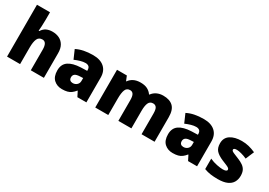

<svg xmlns="http://www.w3.org/2000/svg" viewBox="10 -1594 3413 2438"><g transform="rotate(30 1716.5 -375.0)"><path d="M257 -652Q257 -591 254 -549Q251 -507 249 -485H258Q285 -528 323 -545.5Q361 -563 410 -563Q465 -563 509 -542Q553 -521 579.5 -476.5Q606 -432 606 -360V0H414V-302Q414 -413 348 -413Q296 -413 276.5 -369Q257 -325 257 -243V0H66V-760H257Z M1006 -563Q1111 -563 1170 -511Q1229 -459 1229 -363V0H1097L1060 -73H1056Q1033 -44 1008.5 -25.5Q984 -7 952 1.5Q920 10 874 10Q802 10 754 -34Q706 -78 706 -169Q706 -258 767.5 -301Q829 -344 946 -349L1038 -352V-360Q1038 -397 1020 -412.5Q1002 -428 971 -428Q938 -428 898 -416.5Q858 -405 817 -387L762 -513Q810 -538 870.5 -550.5Q931 -563 1006 -563ZM995 -245Q943 -243 921.5 -226.5Q900 -210 900 -180Q900 -152 915 -138.5Q930 -125 955 -125Q990 -125 1014.5 -147Q1039 -169 1039 -204V-247Z M2034 -563Q2129 -563 2179 -515Q2229 -467 2229 -360V0H2038V-301Q2038 -364 2021 -388.5Q2004 -413 1971 -413Q1925 -413 1907 -372.5Q1889 -332 1889 -258V0H1698V-301Q1698 -361 1682 -387Q1666 -413 1634 -413Q1585 -413 1567.5 -369Q1550 -325 1550 -242V0H1359V-553H1503L1531 -485H1536Q1558 -519 1599.5 -541Q1641 -563 1702 -563Q1763 -563 1802.5 -542.5Q1842 -522 1867 -486H1873Q1899 -523 1940.5 -543Q1982 -563 2034 -563Z M2629 -563Q2734 -563 2793 -511Q2852 -459 2852 -363V0H2720L2683 -73H2679Q2656 -44 2631.5 -25.5Q2607 -7 2575 1.5Q2543 10 2497 10Q2425 10 2377 -34Q2329 -78 2329 -169Q2329 -258 2390.5 -301Q2452 -344 2569 -349L2661 -352V-360Q2661 -397 2643 -412.5Q2625 -428 2594 -428Q2561 -428 2521 -416.5Q2481 -405 2440 -387L2385 -513Q2433 -538 2493.5 -550.5Q2554 -563 2629 -563ZM2618 -245Q2566 -243 2544.5 -226.5Q2523 -210 2523 -180Q2523 -152 2538 -138.5Q2553 -125 2578 -125Q2613 -125 2637.5 -147Q2662 -169 2662 -204V-247Z M3393 -170Q3393 -118 3369.5 -77Q3346 -36 3294.5 -13Q3243 10 3159 10Q3100 10 3053.5 3.5Q3007 -3 2959 -21V-174Q3012 -150 3066 -139.5Q3120 -129 3151 -129Q3213 -129 3213 -157Q3213 -169 3203 -178Q3193 -187 3167.5 -198Q3142 -209 3095 -228Q3026 -257 2992 -294.5Q2958 -332 2958 -400Q2958 -481 3020.5 -522Q3083 -563 3186 -563Q3241 -563 3289 -551Q3337 -539 3389 -516L3337 -393Q3296 -412 3254 -423Q3212 -434 3187 -434Q3140 -434 3140 -411Q3140 -401 3148.5 -393Q3157 -385 3181 -375Q3205 -365 3251 -346Q3299 -327 3330.5 -304.5Q3362 -282 3377.5 -250.5Q3393 -219 3393 -170Z"/></g></svg>

Font: Noto Sans Syriac Western Black
Style: Regular
Weight: 900
Designer: Patrick Giasson and the Monotype Design Team
Foundry: Monotype Imaging Inc.
Version: Version 3.000; ttfautohint (v1.8.4.7-5d5b)